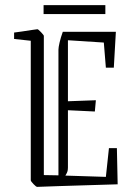

<svg xmlns="http://www.w3.org/2000/svg" viewBox="-20 -719 528 749"><path d="M35 -567V-592Q44 -593 64.5 -596Q85 -599 104 -602Q123 -605 126 -605Q129 -605 140 -593.5Q151 -582 151 -579V-36L208 -35V-525Q208 -534 212.5 -553.5Q217 -573 225 -595H432L424 -455H393L385 -553L245 -562V-324L354 -328L350 -284L245 -289V-66Q245 -58 243.5 -51.5Q242 -45 235 -34L393 -29L405 -141H436L439 0Q361 2 306.5 4Q252 6 209.5 7Q167 8 125 10Q121 10 110.5 -1Q100 -12 100 -16V-560ZM150 -664V-699H391V-664Z"/></svg>

Font: Grenze Gotisch ExtraLight
Style: Regular
Weight: 200
Designer: Renata Polastri
Foundry: Omnibus-Type
Version: Version 1.001